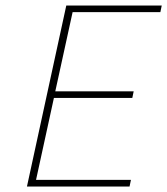

<svg xmlns="http://www.w3.org/2000/svg" viewBox="-20 -678 608 698"><path d="M244 -634 181 -346H466L461 -322H176L111 -24H456L451 0H78L221 -658H568L563 -634Z"/></svg>

Font: Ysabeau Extralight
Style: Italic
Weight: 200
Italic angle: -12°
Designer: Christian Thalmann (Catharsis Fonts)
Version: Version 0.003